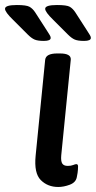

<svg xmlns="http://www.w3.org/2000/svg" viewBox="-69 -738 382 765"><path d="M163 7Q121 7 93.5 -20.5Q66 -48 73 -118L111 -500Q114 -525 159 -525H170Q215 -525 213 -500L175 -119Q173 -96 179 -86.5Q185 -77 201 -77Q214 -77 222.5 -80.5Q231 -84 235 -84Q242 -84 242 -75Q242 -73 241.5 -62Q241 -51 237 -32Q233 -11 209 -2Q185 7 163 7ZM266 -575Q241 -575 228.5 -580.5Q216 -586 201 -601L143 -659Q111 -690 111 -703Q111 -718 158 -718Q197 -718 209 -711Q221 -704 231 -689L278 -616Q285 -605 289 -598.5Q293 -592 293 -587Q293 -575 266 -575ZM106 -575Q81 -575 68.5 -580.5Q56 -586 41 -601L-17 -659Q-49 -690 -49 -703Q-49 -718 -2 -718Q36 -718 48.5 -711Q61 -704 71 -689L118 -616Q125 -605 129 -598.5Q133 -592 133 -587Q133 -575 106 -575Z"/></svg>

Font: Asap Semi Expanded Semi Expanded Medium
Style: Italic
Weight: 500
Width: 6
Italic angle: -6°
Designer: Pablo Cosgaya
Foundry: Omnibus-Type
Version: Version 3.001; ttfautohint (v1.8.4.7-5d5b)